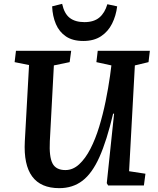

<svg xmlns="http://www.w3.org/2000/svg" viewBox="-20 -964 820 998"><path d="M651 -74 736 -61 728 0H542L535 -12L573 -373H568Q535 -233 497 -148Q459 -63 408.5 -24.5Q358 14 288 14Q96 14 109 -229L131 -626L56 -641L63 -700H350L342 -641L260 -624L239 -230Q235 -149 253 -114.5Q271 -80 320 -80Q359 -80 391.5 -110Q424 -140 450 -190.5Q476 -241 495.5 -305Q515 -369 529 -437.5Q543 -506 552 -570L559 -624L481 -641L488 -700H759L752 -641L681 -624ZM303 -944Q314 -893 342.5 -871Q371 -849 419 -849Q468 -849 496.5 -873Q525 -897 538 -942L589 -931Q583 -882 562.5 -841Q542 -800 505 -775.5Q468 -751 413 -751Q358 -751 323 -774.5Q288 -798 270.5 -839Q253 -880 251 -931Z"/></svg>

Font: Literata 12pt SemiBold
Style: Italic
Weight: 600
Italic angle: -2°
Designer: Latin by Veronika Burian and Jose Scaglione. Greek by Irene Vlachou. Cyrillic by Vera Evstafieva
Foundry: TypeTogether
Version: Version 3.002